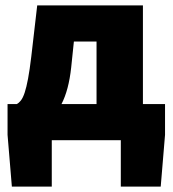

<svg xmlns="http://www.w3.org/2000/svg" viewBox="-20 -520 640 712"><path d="M244 -270Q235 -186 208 -134H338V-366H254ZM24 172 8 -20V-134H42Q50 -138 57.5 -147.5Q65 -157 71.5 -176.5Q78 -196 84 -228Q90 -260 96 -310L118 -500H510V-134H592V-20L576 172H428V0H172V172Z"/></svg>

Font: Source Code Pro Black
Style: Regular
Weight: 900
Monospace: yes
Designer: Paul D. Hunt, Teo Tuominen
Foundry: Adobe Systems Incorporated
Version: Version 2.030;PS 1.000;hotconv 16.6.51;makeotf.lib2.5.65220